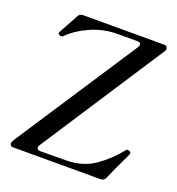

<svg xmlns="http://www.w3.org/2000/svg" viewBox="-132 -838 873 946"><g transform="rotate(20 304.5 -365.0)"><path d="M25 -10Q24 -12 24 -17Q29 -30 34 -38L452 -676Q456 -683 456 -689Q456 -694 451.5 -697.5Q447 -701 439 -701H334Q261 -701 194.5 -671.5Q128 -642 86 -599Q82 -595 76 -595Q73 -595 69 -597Q60 -601 60 -606L61 -611L118 -715Q125 -730 143 -730H572Q580 -730 585 -719Q586 -717 586 -713Q586 -708 583 -703L160 -54Q156 -47 156 -41Q156 -28 173 -28L310 -29Q396 -30 458 -73Q520 -116 570 -179Q573 -182 577 -182Q589 -179 592 -176Q594 -172 594 -170Q594 -166 593 -164L583 -142Q550 -75 525 -16Q518 0 500 0H36Q31 0 25 -10Z"/></g></svg>

Font: Shippori Mincho B1 Medium
Style: Regular
Weight: 500
Designer: FONTDASU
Foundry: FONTDASU / Google Inc. / but / Adobe
Version: Version 3.110; ttfautohint (v1.8.3)